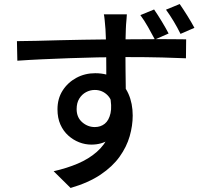

<svg xmlns="http://www.w3.org/2000/svg" viewBox="-20 -857 1040 952"><path d="M609 -786Q609 -779 607.5 -764Q606 -749 605 -734.5Q604 -720 604 -713Q603 -693 602.5 -660Q602 -627 602 -587Q602 -547 602.5 -506.5Q603 -466 603.5 -430Q604 -394 604 -370L507 -410Q507 -426 507 -456Q507 -486 507 -523Q507 -560 506.5 -597.5Q506 -635 505 -665.5Q504 -696 503 -712Q501 -737 499 -757.5Q497 -778 495 -786ZM64 -653Q106 -653 160 -654.5Q214 -656 273.5 -657.5Q333 -659 392.5 -660Q452 -661 506 -661.5Q560 -662 603 -662Q645 -662 690 -662.5Q735 -663 776 -663Q817 -663 850 -662.5Q883 -662 903 -662L902 -568Q858 -570 784.5 -572Q711 -574 601 -574Q534 -574 464 -572.5Q394 -571 324 -568.5Q254 -566 188.5 -563Q123 -560 66 -556ZM596 -360Q596 -287 576.5 -238Q557 -189 520.5 -164.5Q484 -140 433 -140Q402 -140 372.5 -151.5Q343 -163 318.5 -185Q294 -207 279.5 -239.5Q265 -272 265 -315Q265 -368 290.5 -408Q316 -448 358.5 -471Q401 -494 452 -494Q513 -494 554.5 -466.5Q596 -439 617 -391.5Q638 -344 638 -284Q638 -234 623 -181.5Q608 -129 573 -80Q538 -31 478.5 9Q419 49 330 75L246 -8Q312 -23 366 -46Q420 -69 459.5 -103.5Q499 -138 520 -185.5Q541 -233 541 -297Q541 -356 514.5 -383.5Q488 -411 450 -411Q427 -411 406.5 -400Q386 -389 373 -368Q360 -347 360 -316Q360 -275 387.5 -251Q415 -227 450 -227Q479 -227 499.5 -243.5Q520 -260 528 -295.5Q536 -331 524 -387ZM744 -810Q762 -784 782 -751Q802 -718 816 -691L748 -661Q732 -691 714 -723Q696 -755 676 -782ZM871 -837Q889 -811 909 -779Q929 -747 944 -719L875 -689Q860 -720 841 -751.5Q822 -783 803 -809Z"/></svg>

Font: Noto Sans KR Medium
Style: Regular
Weight: 500
Designer: Ryoko NISHIZUKA  (kana, bopomofo & ideographs); Paul D. Hunt (Latin, Greek & Cyrillic); Sandoll Communications , Soo-you
Foundry: Adobe
Version: Version 2.004-H2;hotconv 1.0.118;makeotfexe 2.5.65603